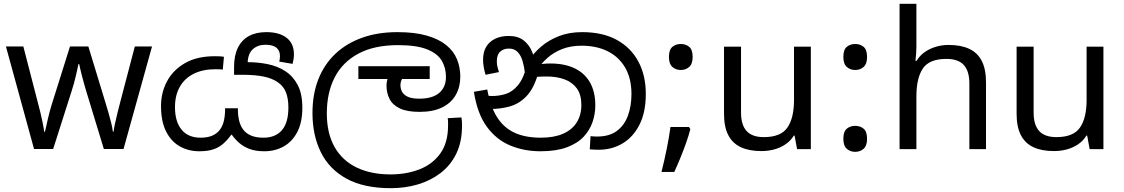

<svg xmlns="http://www.w3.org/2000/svg" viewBox="-20 -780 5875 1004"><path d="M431 -303Q425 -324 419 -344.5Q413 -365 408.5 -383.5Q404 -402 400 -418Q396 -434 394 -445H390Q388 -434 384.5 -418Q381 -402 376.5 -383Q372 -364 366.5 -343.5Q361 -323 354 -302L258 -1H158L11 -537H102L176 -251Q184 -222 191 -192.5Q198 -163 203.5 -136.5Q209 -110 211 -91H215Q218 -103 222 -121Q226 -139 230.5 -159Q235 -179 240.5 -199Q246 -219 251 -235L346 -537H442L534 -235Q541 -212 548.5 -186Q556 -160 562 -135.5Q568 -111 570 -92H574Q576 -109 581.5 -134.5Q587 -160 594.5 -190.5Q602 -221 610 -251L685 -537H775L626 -1H523Z M1362 11Q1317 11 1285 -1Q1253 -13 1230.5 -33Q1208 -53 1191 -77Q1171 -50 1149 -30Q1127 -10 1097 0.5Q1067 11 1022 11Q966 11 920.5 -14.5Q875 -40 848.5 -92.5Q822 -145 822 -226Q822 -296 853.5 -355Q885 -414 947.5 -450Q1010 -486 1103 -486Q1116 -486 1128.5 -485.5Q1141 -485 1151 -483L1145 -416Q1138 -417 1129.5 -417.5Q1121 -418 1107 -418Q1041 -418 993.5 -394.5Q946 -371 920.5 -326.5Q895 -282 895 -220Q895 -144 929.5 -102Q964 -60 1029 -60Q1065 -60 1089.5 -70.5Q1114 -81 1129 -100.5Q1144 -120 1150.5 -147.5Q1157 -175 1157 -208V-214H1224V-208Q1224 -176 1230.5 -149Q1237 -122 1252 -102Q1267 -82 1293 -71Q1319 -60 1358 -60Q1420 -60 1454 -99Q1488 -138 1488 -218Q1488 -264 1475.5 -296.5Q1463 -329 1434 -349Q1405 -370 1359.5 -379.5Q1314 -389 1246 -389H1204V-430Q1204 -490 1224 -530.5Q1244 -571 1281.5 -591.5Q1319 -612 1373 -612Q1440 -612 1478.5 -582.5Q1517 -553 1517 -496Q1517 -483 1515 -470.5Q1513 -458 1510 -446L1440 -458Q1442 -463 1443 -472.5Q1444 -482 1444 -487Q1444 -516 1425 -531Q1406 -546 1368 -546Q1329 -546 1303 -523.5Q1277 -501 1275 -452L1259 -455H1274Q1329 -455 1380.5 -444.5Q1432 -434 1472.5 -407.5Q1513 -381 1537 -335Q1561 -289 1561 -217Q1561 -140 1534.5 -89.5Q1508 -39 1463 -14Q1418 11 1362 11Z M2024 204Q1882 204 1791.5 154Q1701 104 1657.5 15.5Q1614 -73 1614 -189Q1614 -287 1644.5 -365Q1675 -443 1733 -498Q1791 -553 1873 -582.5Q1955 -612 2058 -612Q2148 -612 2211 -594Q2274 -576 2313 -544.5Q2352 -513 2369.5 -470.5Q2387 -428 2387 -379Q2387 -326 2363.5 -284Q2340 -242 2292.5 -218.5Q2245 -195 2174 -195Q2109 -195 2071 -213Q2033 -231 2017 -262.5Q2001 -294 2001 -333Q2001 -349 2006 -365.5Q2011 -382 2018 -396L2061 -374L2019 -367H1854V-434H2227V-367H2046L2107 -398Q2091 -383 2082.5 -367.5Q2074 -352 2074 -334Q2074 -316 2082.5 -300Q2091 -284 2112.5 -274Q2134 -264 2173 -264Q2241 -264 2276.5 -294Q2312 -324 2312 -378Q2312 -426 2289.5 -463.5Q2267 -501 2212 -522.5Q2157 -544 2061 -544Q1937 -544 1854 -499.5Q1771 -455 1730 -375Q1689 -295 1689 -187Q1689 -83 1729.5 -11.5Q1770 60 1845 96Q1920 132 2022 132Q2105 132 2173.5 105.5Q2242 79 2282.5 22.5Q2323 -34 2323 -124Q2323 -129 2323 -141Q2323 -153 2321 -162L2393 -166Q2395 -155 2395.5 -144.5Q2396 -134 2396 -123Q2396 -38 2366 23.5Q2336 85 2283.5 125Q2231 165 2164.5 184.5Q2098 204 2024 204Z M2806 11Q2721 11 2648.5 -19Q2576 -49 2526 -117Q2476 -185 2458 -300L2528 -312Q2544 -224 2578.5 -168.5Q2613 -113 2669.5 -86.5Q2726 -60 2808 -60Q2877 -60 2924 -80.5Q2971 -101 2995.5 -139.5Q3020 -178 3020 -231Q3020 -285 2996.5 -317.5Q2973 -350 2932 -365Q2891 -380 2840 -380Q2806 -380 2780 -377.5Q2754 -375 2728 -368L2733 -420Q2752 -429 2782 -438.5Q2812 -448 2858 -448Q2932 -448 2984.5 -423Q3037 -398 3065 -349Q3093 -300 3093 -229Q3093 -185 3078.5 -142Q3064 -99 3031.5 -64.5Q2999 -30 2943.5 -9.5Q2888 11 2806 11ZM3111 3Q3098 3 3087.5 2.5Q3077 2 3064 1L3068 -68Q3074 -67 3085.5 -66.5Q3097 -66 3102 -66Q3167 -66 3206.5 -96Q3246 -126 3264 -176.5Q3282 -227 3282 -288Q3282 -370 3249 -426.5Q3216 -483 3157.5 -512Q3099 -541 3022 -541Q2964 -541 2919.5 -523.5Q2875 -506 2842 -476.5Q2809 -447 2785 -410L2793 -392Q2771 -317 2733.5 -277.5Q2696 -238 2647.5 -224Q2599 -210 2543 -210Q2533 -210 2517.5 -212.5Q2502 -215 2490 -221L2491 -286Q2505 -282 2523.5 -280Q2542 -278 2554 -278Q2591 -278 2625.5 -289Q2660 -300 2689 -335Q2718 -370 2737 -443L2747 -467Q2772 -504 2810.5 -537Q2849 -570 2902.5 -591Q2956 -612 3024 -612Q3132 -612 3206 -571Q3280 -530 3318.5 -457.5Q3357 -385 3357 -289Q3357 -193 3324 -128Q3291 -63 3235.5 -30Q3180 3 3111 3ZM2640 -592Q2689 -592 2718.5 -568.5Q2748 -545 2762.5 -509Q2777 -473 2780 -434L2725 -398Q2721 -432 2712.5 -461Q2704 -490 2687 -508Q2670 -526 2641 -526Q2613 -526 2595.5 -510Q2578 -494 2578 -459Q2578 -443 2581.5 -429.5Q2585 -416 2589 -403L2519 -389Q2513 -409 2509.5 -429.5Q2506 -450 2506 -467Q2506 -508 2522.5 -535.5Q2539 -563 2569.5 -577.5Q2600 -592 2640 -592Z M3583 -116 3590 -105Q3581 -70 3567.5 -32Q3554 6 3538.5 44Q3523 82 3506 119H3439Q3454 60 3466.5 -2Q3479 -64 3486 -116ZM3540 -414Q3514 -414 3496 -430Q3478 -446 3478 -482Q3478 -520 3496 -535Q3514 -550 3540 -550Q3566 -550 3584 -535Q3602 -520 3602 -482Q3602 -446 3584 -430Q3566 -414 3540 -414Z M4220 -536V0H4148L4135 -71H4131Q4114 -43 4087 -25Q4060 -7 4028 1.5Q3996 10 3961 10Q3897 10 3853.5 -10.5Q3810 -31 3788 -74Q3766 -117 3766 -185V-536H3855V-191Q3855 -127 3884 -95Q3913 -63 3974 -63Q4063 -63 4097.5 -113Q4132 -163 4132 -257V-536Z M4452 -414Q4426 -414 4408 -430Q4390 -446 4390 -482Q4390 -520 4408 -535Q4426 -550 4452 -550Q4478 -550 4496 -535Q4514 -520 4514 -482Q4514 -446 4496 -430Q4478 -414 4452 -414ZM4452 14Q4426 14 4408 -2Q4390 -18 4390 -54Q4390 -92 4408 -107Q4426 -122 4452 -122Q4478 -122 4496 -107Q4514 -92 4514 -54Q4514 -18 4496 -2Q4478 14 4452 14Z M4772 -537Q4772 -518 4770.5 -498Q4769 -478 4767 -462H4773Q4790 -490 4816 -508Q4842 -526 4874 -535.5Q4906 -545 4940 -545Q5005 -545 5048.5 -524.5Q5092 -504 5114 -461Q5136 -418 5136 -349V0H5049V-343Q5049 -408 5020 -440Q4991 -472 4929 -472Q4839 -472 4805.5 -421.5Q4772 -371 4772 -277V0H4684V-760H4772Z M5750 -536V0H5678L5665 -71H5661Q5644 -43 5617 -25Q5590 -7 5558 1.5Q5526 10 5491 10Q5427 10 5383.5 -10.5Q5340 -31 5318 -74Q5296 -117 5296 -185V-536H5385V-191Q5385 -127 5414 -95Q5443 -63 5504 -63Q5593 -63 5627.5 -113Q5662 -163 5662 -257V-536Z"/></svg>

Font: hexsinhala15
Style: Book
Weight: 400
Designer: Jelle Bosma - Monotype Design Team
Foundry: Monotype Imaging Inc.
Version: Version 2.003